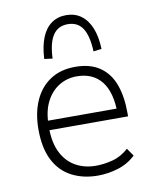

<svg xmlns="http://www.w3.org/2000/svg" viewBox="-84 -805 718 878"><g transform="rotate(-10 275.0 -366.0)"><path d="M300 8Q232 8 179 -19.5Q126 -47 97 -103.5Q68 -160 68 -247Q68 -322 93 -379Q118 -436 166 -468Q214 -500 283 -500Q352 -500 396.5 -469.5Q441 -439 461.5 -383.5Q482 -328 482 -252V-235H100V-279H459L437 -256Q437 -355 397 -405.5Q357 -456 282 -456Q236 -456 198.5 -432.5Q161 -409 139 -364.5Q117 -320 117 -254V-246Q117 -176 140.5 -130Q164 -84 205 -61Q246 -38 299 -38Q336 -38 376.5 -48.5Q417 -59 451 -90L476 -54Q440 -20 393 -6Q346 8 300 8ZM188 -555 150 -560Q153 -618 169 -658Q185 -698 214 -719Q243 -740 283 -740Q323 -740 352 -719Q381 -698 397.5 -658Q414 -618 416 -560L378 -555Q375 -628 352 -663Q329 -698 283 -698Q238 -698 214.5 -663Q191 -628 188 -555Z"/></g></svg>

Font: Nunito Sans 7pt SemiCondensed ExtraLight
Style: Regular
Weight: 250
Width: 4
Designer: Vernon Adams
Foundry: Vernon Adams
Version: Version 3.101;gftools[0.9.27]